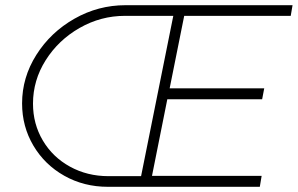

<svg xmlns="http://www.w3.org/2000/svg" viewBox="-20 -719 1146 739"><path d="M689 -658 633 -379H997L989 -337H624L565 -42H987L980 0H395Q303 0 227.5 -42.5Q152 -85 108.5 -158.5Q65 -232 65 -321Q65 -421 120 -508Q175 -595 266.5 -647Q358 -699 463 -699H1106L1099 -658ZM523 -41 647 -658H461Q368 -658 286.5 -611.5Q205 -565 156 -487.5Q107 -410 107 -320Q107 -242 145 -178Q183 -114 249.5 -77.5Q316 -41 397 -41Z"/></svg>

Font: Gontserrat ExtraLight
Style: Italic
Weight: 275
Italic angle: -11.3°
Designer: Julieta Ulanovsky
Foundry: Julieta Ulanovsky
Version: Version 6.001